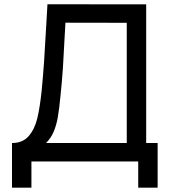

<svg xmlns="http://www.w3.org/2000/svg" viewBox="-20 -740 782 880"><path d="M35 -84.5Q84.5 -84.5 112 -116.8Q139.5 -149 151.2 -198.8Q163 -248.5 171 -325Q177.5 -393.5 182 -457.5Q186.5 -521.5 192 -625L197.5 -720.5L650 -720V-84.5H702.5V120H613.5V0H124V120H35ZM561 -84.5V-635.5L280 -636Q278 -596.5 276.5 -575.5Q272.5 -492.5 268.5 -431.2Q264.5 -370 257.5 -303Q251.5 -240 244.8 -202Q238 -164 225.5 -135.2Q213 -106.5 191 -84.5Z"/></svg>

Font: CCSD_manrope Medium
Style: Regular
Weight: 500
Designer: Mikhail Sharanda
Foundry: Mikhail Sharanda
Version: Version 4.503